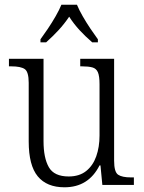

<svg xmlns="http://www.w3.org/2000/svg" viewBox="-20 -786 610 816"><path d="M254 10Q179 10 140.5 -36.5Q102 -83 102 -185V-434Q102 -481 85 -492.5Q68 -504 28 -504H18V-536H165V-186Q165 -115 187.5 -75.5Q210 -36 272 -36Q317 -36 346 -59Q375 -82 389 -121.5Q403 -161 403 -210V-428Q403 -463 396 -479Q389 -495 372.5 -499.5Q356 -504 329 -504H321V-536H465V-103Q465 -55 482 -43.5Q499 -32 537 -32H549V0H415L407 -83H403Q356 10 254 10ZM152 -619Q166 -638 183.5 -664Q201 -690 216.5 -717Q232 -744 241 -766H307Q316 -744 331.5 -717Q347 -690 364.5 -664Q382 -638 396 -619V-606H372Q342 -632 318 -658Q294 -684 274 -715Q253 -684 229 -658Q205 -632 176 -606H152Z"/></svg>

Font: Noto Serif Lao SemiCondensed Light
Style: Regular
Weight: 300
Width: 4
Designer: Monotype Design Team
Foundry: Monotype Imaging Inc.
Version: Version 2.003; ttfautohint (v1.8.4.7-5d5b)